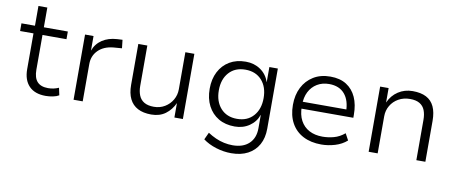

<svg xmlns="http://www.w3.org/2000/svg" viewBox="-70 -940 3388 1427"><g transform="rotate(10 1623.5 -226.5)"><path d="M289 8Q207 8 163.5 -37Q120 -82 120 -164V-434H19V-492H121V-641H188V-492H369V-434H188V-172Q188 -111 215 -81.5Q242 -52 297 -52Q319 -52 339 -56.5Q359 -61 377 -69L389 -14Q371 -3 343.5 2.5Q316 8 289 8Z M499 0V-492H563V-382Q582 -435 628 -465.5Q674 -496 740 -500L780 -502L787 -439L723 -434Q651 -427 609.5 -385.5Q568 -344 568 -282V0Z M1086 8Q1025 8 984 -13.5Q943 -35 922 -77.5Q901 -120 901 -183V-492H969V-187Q969 -147 981.5 -116Q994 -85 1022 -68.5Q1050 -52 1095 -52Q1141 -52 1177.5 -74Q1214 -96 1235 -132.5Q1256 -169 1256 -212V-492H1324V0H1260V-111H1261Q1236 -56 1192.5 -24Q1149 8 1086 8Z M1721 188Q1663 188 1605.5 170Q1548 152 1507 121L1532 67Q1561 86 1592 100Q1623 114 1656 121Q1689 128 1721 128Q1800 128 1844.5 86Q1889 44 1889 -30V-130H1888Q1870 -77 1822.5 -44.5Q1775 -12 1712 -12Q1641 -12 1589.5 -42.5Q1538 -73 1509.5 -128Q1481 -183 1481 -257Q1481 -330 1509.5 -385Q1538 -440 1589.5 -470.5Q1641 -501 1712 -501Q1775 -501 1823 -468Q1871 -435 1889 -379H1890V-492H1954V-38Q1954 32 1926 82.5Q1898 133 1846 160.5Q1794 188 1721 188ZM1719 -71Q1797 -71 1842.5 -122Q1888 -173 1888 -257Q1888 -341 1842.5 -391.5Q1797 -442 1719 -442Q1641 -442 1595.5 -391.5Q1550 -341 1550 -257Q1550 -173 1595.5 -122Q1641 -71 1719 -71Z M2369 8Q2290 8 2232 -22Q2174 -52 2142.5 -109Q2111 -166 2111 -246Q2111 -321 2140 -378Q2169 -435 2222.5 -468Q2276 -501 2350 -501Q2423 -501 2471.5 -470Q2520 -439 2545 -383.5Q2570 -328 2570 -252V-229H2160V-281H2530L2509 -261Q2509 -348 2468 -396.5Q2427 -445 2350 -445Q2299 -445 2260 -421.5Q2221 -398 2199.5 -356Q2178 -314 2178 -255V-247Q2178 -183 2201.5 -139.5Q2225 -96 2267.5 -73.5Q2310 -51 2368 -51Q2410 -51 2453 -62.5Q2496 -74 2534 -106L2561 -56Q2524 -23 2472 -7.5Q2420 8 2369 8Z M2726 0V-492H2790V-383Q2814 -438 2862 -469.5Q2910 -501 2971 -501Q3033 -501 3073.5 -480Q3114 -459 3134 -416Q3154 -373 3154 -309V0H3086V-304Q3086 -346 3074 -376.5Q3062 -407 3034.5 -423.5Q3007 -440 2962 -440Q2913 -440 2875 -418.5Q2837 -397 2815.5 -360.5Q2794 -324 2794 -280V0Z"/></g></svg>

Font: Nunito Sans 8pt Light
Style: Regular
Weight: 300
Version: Version 3.101;gftools[0.9.27]